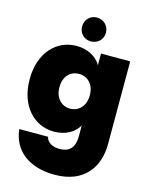

<svg xmlns="http://www.w3.org/2000/svg" viewBox="-150 -875 979 1245"><g transform="rotate(15 340.0 -252.0)"><path d="M264 -699C264 -654 298 -620 343 -620C389 -620 424 -654 424 -699C424 -745 389 -780 343 -780C298 -780 264 -745 264 -699ZM263 -568C130 -568 24 -460 24 -281C24 -102 130 7 263 7C342 7 399 -28 428 -78V-6C428 81 383 106 328 106C278 106 244 85 236 49H43C57 188 165 276 340 276C542 276 624 144 624 -6V-561H428V-483C399 -533 342 -568 263 -568ZM326 -397C381 -397 428 -356 428 -281C428 -205 381 -164 326 -164C270 -164 224 -206 224 -281C224 -357 270 -397 326 -397Z"/></g></svg>

Font: Poppins STUK1
Style: Regular
Weight: 400
Designer: Jonny Pinhorn (original), Sammy Jo Hughes (modified version)
Foundry: Type Mafia
Version: Version 1.002;hotconv 1.0.109;makeotfexe 2.5.65596